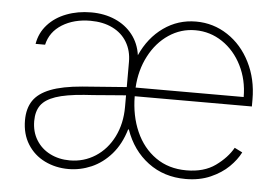

<svg xmlns="http://www.w3.org/2000/svg" viewBox="-44 -597 972 668"><g transform="rotate(5 442.0 -263.0)"><path d="M414.6 -143.6H412.1Q396.5 -91.3 366.2 -56.6Q335.9 -22 297.1 -5.1Q258.3 11.7 216.8 11.7Q171.9 11.7 134 -6.8Q96.2 -25.4 74 -60.8Q51.8 -96.2 51.8 -144.5Q51.8 -185.5 70.1 -212.9Q88.4 -240.2 129.6 -256.3Q170.9 -272.5 240.2 -278.3Q280.8 -281.7 394.5 -290V-377.9Q394.5 -417 376.7 -446.8Q358.9 -476.6 325.9 -492.7Q293 -508.8 249 -508.8Q191.4 -508.8 150.1 -483.2Q108.9 -457.5 98.6 -412.1H65.4Q71.8 -450.7 97.4 -479.2Q123 -507.8 162.6 -522.9Q202.1 -538.1 249 -538.1Q295.4 -538.1 332.8 -521.7Q370.1 -505.4 393.8 -475.1Q417.5 -444.8 423.3 -403.8Q451.2 -466.3 501.7 -502.2Q552.2 -538.1 615.2 -538.1Q675.8 -538.1 725.8 -505.1Q775.9 -472.2 804.9 -414.3Q834 -356.4 834 -285.2V-260.7H424.8Q425.3 -192.4 449.5 -137.7Q473.6 -83 518.8 -51.3Q564 -19.5 626 -19.5Q687.5 -19.5 727.3 -48.1Q767.1 -76.7 787.1 -112.3L814.5 -98.6Q801.3 -72.3 776.1 -47.6Q751 -22.9 712.9 -6.1Q674.8 10.7 626 10.7Q550.3 10.7 494.9 -30.8Q439.5 -72.3 414.6 -143.6ZM218.8 -18.6Q268.1 -18.6 308.3 -44.4Q348.6 -70.3 371.6 -116.5Q394.5 -162.6 394.5 -220.7V-261.2L351.6 -257.8Q264.2 -250.5 249 -250Q185.5 -245.1 149.9 -232.9Q114.3 -220.7 99.1 -199.5Q84 -178.2 84 -144.5Q84 -106.9 101.6 -78.4Q119.1 -49.8 149.9 -34.2Q180.7 -18.6 218.8 -18.6ZM802.7 -291Q802.7 -350.6 777.8 -400.4Q752.9 -450.2 710 -479Q667 -507.8 615.2 -507.8Q564.9 -507.8 522.7 -479.5Q480.5 -451.2 454.6 -401.6Q428.7 -352.1 425.3 -291Z"/></g></svg>

Font: Pretendard JP Thin
Style: Regular
Weight: 100
Designer: Base glyphs from Inter by Rasmus Andersson; Hangeul glyphs from Noto Sans CJK(Source Han Sans) by Jang Soo-young and Kan
Foundry: Kil Hyung-jin
Version: Version 1.309